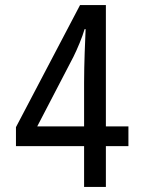

<svg xmlns="http://www.w3.org/2000/svg" viewBox="-20 -738 570 758"><path d="M312 0H398V-161H487V-239H398V-718H296L43 -236V-161H312ZM127 -239 270 -514C284 -542 305 -591 314 -623H318C316 -578 312 -485 312 -411V-239Z"/></svg>

Font: Noto Sans Mono Condensed
Style: Regular
Weight: 400
Width: 3
Designer: Monotype Design Team
Foundry: Monotype Imaging Inc.
Version: Version 2.014